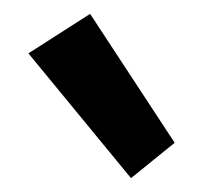

<svg xmlns="http://www.w3.org/2000/svg" viewBox="-20 -756 323 277"><path d="M110 -736 21 -679 169 -499 232 -550Z"/></svg>

Font: Mint Spirit
Style: Bold
Weight: 700
Designer: HARENDAL Hirwen
Foundry: Arkandis Digital Foundry.
Version: Version 1.004;FFEdit